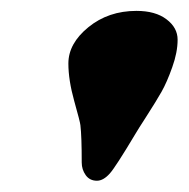

<svg xmlns="http://www.w3.org/2000/svg" viewBox="-20 -765 345 351"><path d="M157.2 -434.6Q144 -434.6 136.7 -444.8Q129.4 -455.1 129.4 -467.8Q129.4 -515.6 127 -536.1Q126.5 -542 115.7 -580.3Q105 -618.7 105 -648.9Q105 -685.5 141.6 -715.3Q178.2 -745.1 229.5 -745.1Q264.2 -745.1 284.4 -729.7Q304.7 -714.4 304.7 -692.4Q304.7 -669.4 294.9 -642.1Q285.2 -614.7 275.4 -597.4Q265.6 -580.1 248.3 -553.2Q231 -526.4 227.1 -519.5Q190.9 -459 180.7 -447.8Q168.9 -434.6 157.2 -434.6Z"/></svg>

Font: Cooper* ExtraBold
Style: Italic
Weight: 800
Italic angle: -7°
Designer: Owen Earl
Foundry: indestructible type*
Version: Version 0.001